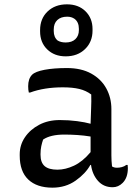

<svg xmlns="http://www.w3.org/2000/svg" viewBox="-20 -856 640 886"><path d="M494 -353V-139Q494 -114 497 -88Q506 -82 520 -82Q531 -82 542.5 -85Q554 -88 563 -95H569Q569 -91 569.5 -88Q570 -85 570 -80Q570 -36 546 -12Q526 8 500 8Q458 8 432 -21.5Q406 -51 400 -95H397Q375 -55 329 -22.5Q283 10 222 10Q150 10 110.5 -27.5Q71 -65 71 -138V-144Q71 -187 95 -222.5Q119 -258 160.5 -280Q202 -302 256 -302Q298 -302 335.5 -297Q373 -292 398 -285Q399 -325 400.5 -356.5Q402 -388 401 -420Q377 -438 346 -445.5Q315 -453 270 -453Q184 -453 119 -429H113Q110 -441 110 -458Q110 -493 128 -511Q143 -526 186 -534Q229 -542 289 -542Q355 -542 401 -516.5Q447 -491 470.5 -448Q494 -405 494 -353ZM167 -142Q167 -106 186 -89.5Q205 -73 245 -73Q282 -73 321.5 -91.5Q361 -110 398 -154V-226Q367 -231 336.5 -233Q306 -235 277 -235Q213 -235 179 -212Q174 -198 170.5 -181.5Q167 -165 167 -145ZM289 -836Q342 -836 374.5 -804Q407 -772 407 -722V-715Q407 -663 372.5 -629.5Q338 -596 283 -596Q231 -596 198 -628Q165 -660 165 -711V-717Q165 -770 199.5 -803Q234 -836 289 -836ZM290 -779Q261 -779 244.5 -763.5Q228 -748 228 -720V-713Q228 -684 246 -669Q261 -660 283 -660Q312 -660 328 -675.5Q344 -691 344 -717V-723Q344 -754 324 -769Q310 -779 290 -779Z"/></svg>

Font: Recursive Sn Csl St
Style: Regular
Weight: 400
Version: Version 1.079;hotconv 1.0.112;makeotfexe 2.5.65598; ttfautoh